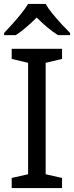

<svg xmlns="http://www.w3.org/2000/svg" viewBox="-20 -964 379 984"><path d="M298 0H40V-52L124 -71V-642L40 -662V-714H298V-662L214 -642V-71L298 -52ZM214 -944Q226 -922 248.5 -894.5Q271 -867 295.5 -840.5Q320 -814 339 -795V-784H277Q251 -800 223 -823.5Q195 -847 168 -874Q141 -847 114 -824Q87 -801 61 -784H1V-795Q20 -815 43.5 -841Q67 -867 89 -894.5Q111 -922 124 -944Z"/></svg>

Font: Noto Serif Ottoman Siyaq
Style: Regular
Weight: 400
Designer: Sérgio Martins
Version: Version 1.005; ttfautohint (v1.8.4.7-5d5b)